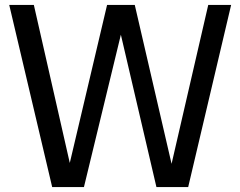

<svg xmlns="http://www.w3.org/2000/svg" viewBox="-20 -760 976 780"><path d="M826 -740H919L744.5 0H615.5L471 -619L321 0H192L17.5 -740H117.5L263.5 -98L415 -740H527.5L677 -94.5Z"/></svg>

Font: Encode Sans Condensed Medium
Style: Regular
Weight: 500
Width: 3
Designer: Multiple Designers
Foundry: Impallari Type
Version: Version 2.000